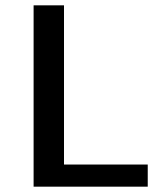

<svg xmlns="http://www.w3.org/2000/svg" viewBox="-20 -700 600 720"><path d="M220 -83H534V0H106V-680H220Z"/></svg>

Font: Martel Sans DemiBold
Style: Regular
Weight: 600
Designer: Dan Reynolds and Mathieu Réguer
Foundry: Dan Reynolds and Mathieu Réguer
Version: Version 1.001;PS 001.001;hotconv 1.0.70;makeotf.lib2.5.58329